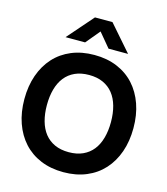

<svg xmlns="http://www.w3.org/2000/svg" viewBox="-138 -1066 1034 1187"><g transform="rotate(15 379.0 -472.5)"><path d="M321 -960H433L577 -795H452L377 -885L302 -795H177ZM379 15Q298 15 233.2 -12Q168.5 -39 123.5 -88.5Q78.5 -138 54.2 -207Q30 -276 30 -360Q30 -444 54.2 -513Q78.5 -582 123.5 -631.5Q168.5 -681 233.2 -708Q298 -735 379 -735Q460 -735 524.8 -708Q589.5 -681 634.5 -631.5Q679.5 -582 703.8 -513Q728 -444 728 -360Q728 -276 703.8 -207Q679.5 -138 634.5 -88.5Q589.5 -39 524.8 -12Q460 15 379 15ZM379 -113Q430.5 -113 469 -130.5Q507.5 -148 533 -180.2Q558.5 -212.5 571.2 -258.2Q584 -304 584 -360Q584 -416.5 571.2 -462Q558.5 -507.5 533 -539.8Q507.5 -572 469 -589.5Q430.5 -607 379 -607Q327.5 -607 289 -589.5Q250.5 -572 225 -539.8Q199.5 -507.5 186.8 -462Q174 -416.5 174 -360Q174 -304 186.8 -258.2Q199.5 -212.5 225 -180.2Q250.5 -148 289 -130.5Q327.5 -113 379 -113Z"/></g></svg>

Font: Vela Sans ExtBd
Style: Regular
Weight: 800
Designer: Principal design: Mikhail Sharanda - project Manrope.
Design modification: Ravid Balaliev
Foundry: Mikhail Sharanda
Version: Version 1.001